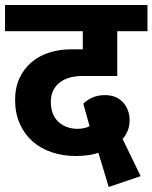

<svg xmlns="http://www.w3.org/2000/svg" viewBox="-30 -662 606 763"><path d="M485 -185Q485 -158 475.5 -138Q466 -118 457 -110L529 38L402 81L361 -55Q349 -50 324.5 -46Q300 -42 271 -42Q220 -42 175.5 -57Q131 -72 99 -100.5Q67 -129 48.5 -170.5Q30 -212 30 -265Q30 -314 47.5 -351.5Q65 -389 95 -414.5Q125 -440 165.5 -453Q206 -466 252 -466H299V-538H-10V-642H556V-538H436V-360H297Q271 -360 248.5 -354Q226 -348 209 -335.5Q192 -323 182 -303.5Q172 -284 172 -258Q172 -230 180.5 -209.5Q189 -189 204 -176Q219 -163 238 -156.5Q257 -150 278 -150Q293 -150 307 -153.5Q321 -157 326 -161L301 -250Q315 -264 336.5 -274Q358 -284 387 -284Q433 -284 459 -255Q485 -226 485 -185Z"/></svg>

Font: Ek Mukta ExtraBold
Style: Regular
Weight: 800
Designer: Girish Dalvi and Yashodeep Gholap
Foundry: Ek Type
Version: Version 2.538;PS 1.002;hotconv 16.6.51;makeotf.lib2.5.65220;